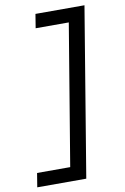

<svg xmlns="http://www.w3.org/2000/svg" viewBox="-103 -882 706 1084"><g transform="rotate(-10 250.0 -340.0)"><path d="M20 143 33 63H223L357 -743H167L180 -823H461L301 143Z"/></g></svg>

Font: Iosevka Medium Oblique
Style: Regular
Weight: 500
Italic angle: -9°
Monospace: yes
Designer: Belleve Invis
Foundry: Belleve Invis
Version: Version 32.5.0; ttfautohint (v1.8.4)